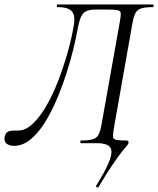

<svg xmlns="http://www.w3.org/2000/svg" viewBox="-39 -645 712 865"><path d="M404 199Q403 201 397.5 198.5Q392 196 394 192Q432 131 448.5 93Q465 55 463 35Q461 15 443 7.5Q425 0 397 0H325Q323 0 323 -6Q323 -12 325 -12Q360 -12 378.5 -17.5Q397 -23 405 -38.5Q413 -54 418 -82L500 -542Q506 -573 505 -585Q504 -597 489.5 -599.5Q475 -602 441 -602H395Q370 -602 354 -596.5Q338 -591 328.5 -574Q319 -557 312 -520Q305 -481 292 -426.5Q279 -372 259.5 -312Q240 -252 215.5 -194.5Q191 -137 161.5 -90.5Q132 -44 97.5 -16Q63 12 24 12Q4 12 -9 2.5Q-22 -7 -18 -29Q-14 -47 -2.5 -52Q9 -57 25 -57Q30 -57 35 -57Q40 -57 44 -57Q76 -57 108 -87Q140 -117 169 -166.5Q198 -216 222 -278Q246 -340 264.5 -404.5Q283 -469 293 -528Q298 -555 294.5 -573.5Q291 -592 274 -602.5Q257 -613 219 -613Q217 -613 217 -619Q217 -625 219 -625Q226 -625 258.5 -625Q291 -625 338.5 -625Q386 -625 438 -625Q490 -625 537.5 -625Q585 -625 616 -625Q647 -625 651 -625Q653 -625 653 -619Q653 -613 651 -613Q617 -613 598.5 -607.5Q580 -602 571.5 -586.5Q563 -571 558 -542L476 -79Q470 -45 470 -31.5Q470 -18 484 -15Q498 -12 531 -12Q536 -12 538.5 -9Q541 -6 540 -1Q539 4 532.5 11.5Q526 19 511 37.5Q496 56 470 94Q444 132 404 199Z"/></svg>

Font: Cormorant
Style: Italic
Weight: 400
Italic angle: -10°
Designer: Christian Thalmann (Catharsis Fonts)
Foundry: Catharsis Fonts
Version: Version 4.000